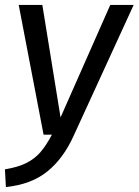

<svg xmlns="http://www.w3.org/2000/svg" viewBox="-29 -547 563 780"><path d="M270 5Q229 96 164 149Q99 202 -5 213L-9 141Q45 132 78.5 115Q112 98 135 71.5Q158 45 182 0H148L47 -527H143L217 -70L419 -527H514Z"/></svg>

Font: Fira Sans
Style: Italic
Weight: 400
Italic angle: -8°
Designer: bBox Type GmbH & Carrois Corporate GbR & Edenspiekermann AG
Foundry: bBox Type GmbH & Carrois Corporate GbR & Edenspiekermann AG
Version: Version 4.301